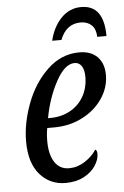

<svg xmlns="http://www.w3.org/2000/svg" viewBox="-54 -779 534 828"><g transform="rotate(-5 213.5 -365.0)"><path d="M42 -183Q42 -262 74 -347Q106 -432 166 -489Q226 -546 304 -546Q354 -546 382 -517.5Q410 -489 410 -439Q410 -385 378 -337.5Q346 -290 290.5 -261.5Q235 -233 168 -233H138Q133 -208 133 -177Q133 -118 155 -85Q177 -52 217 -52Q253 -52 285 -72.5Q317 -93 336 -122Q344 -119 344 -103Q344 -79 327 -52.5Q310 -26 276.5 -8Q243 10 196 10Q129 10 85.5 -40Q42 -90 42 -183ZM155 -275Q202 -275 240 -295.5Q278 -316 299.5 -353.5Q321 -391 321 -439Q321 -469 310 -485.5Q299 -502 280 -502Q237 -502 199 -432Q161 -362 145 -275ZM329 -740Q427 -740 427 -606H387Q386 -640 368 -657Q350 -674 321 -674Q258 -674 232 -606H192Q206 -665 242 -702.5Q278 -740 329 -740Z"/></g></svg>

Font: Noto Serif Cond
Style: Italic
Weight: 400
Width: 3
Italic angle: -12°
Designer: Monotype Design Team
Foundry: Monotype Imaging Inc.
Version: Version 1.001